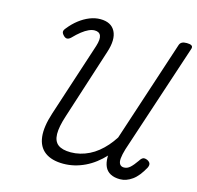

<svg xmlns="http://www.w3.org/2000/svg" viewBox="-138 -1143 1335 1304"><g transform="rotate(15 529.5 -491.0)"><path d="M418 15Q336 15 288.5 -20.5Q241 -56 233 -125Q225 -194 258 -295L428 -816Q444 -867 434 -891Q424 -915 391 -915Q372 -915 350 -905Q328 -895 303 -875.5Q278 -856 249 -826Q235 -813 222.5 -813Q210 -813 198 -826Q185 -839 184.5 -850.5Q184 -862 197 -877Q227 -915 262 -942Q297 -969 334.5 -984Q372 -999 409 -999Q486 -999 514 -944.5Q542 -890 511 -796L352 -302Q325 -220 326 -169.5Q327 -119 357 -96Q387 -73 447 -73Q480 -73 512.5 -81Q545 -89 575.5 -104Q606 -119 634 -141.5Q662 -164 687 -192.5Q712 -221 733 -254L967 -967Q972 -981 984 -987.5Q996 -994 1018 -994Q1041 -994 1051.5 -987Q1062 -980 1057 -964L801 -189Q789 -149 786.5 -122Q784 -95 793.5 -81Q803 -67 823 -67Q846 -67 865.5 -84.5Q885 -102 910 -138Q921 -156 932.5 -161Q944 -166 963 -158Q979 -150 983.5 -138.5Q988 -127 980 -109Q962 -76 943 -52Q924 -28 903 -13Q882 2 860.5 9.5Q839 17 817 17Q777 17 750 2.5Q723 -12 710.5 -39.5Q698 -67 698 -106Q698 -109 698 -112Q698 -115 699 -118Q671 -88 638.5 -63Q606 -38 569.5 -20.5Q533 -3 495 6Q457 15 418 15Z"/></g></svg>

Font: Playwrite IE
Style: Regular
Weight: 400
Designer: Veronika Burian, José Scaglione
Foundry: TypeTogether
Version: Version 1.002